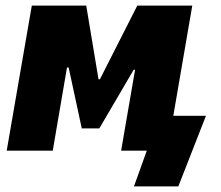

<svg xmlns="http://www.w3.org/2000/svg" viewBox="-20 -540 793 688"><path d="M4 0H169L220 -298H226L273 -80H336L459 -290H464L414 0H506L460 128H619L718 -125H601L669 -520H472L338 -256H333L289 -520H94Z"/></svg>

Font: Fixel Text 20240404 ExtraBold
Style: Italic
Weight: 800
Width: 4
Italic angle: -10°
Designer: AlfaBravo + MacPaw
Foundry: Kyrylo Tkachov, Marchela Mozhyna, Serhii Makarenko, Maria Weinstein, Zakhar Kryvoshyya
Version: Version 1.211;Glyphs 3.2 (3225)